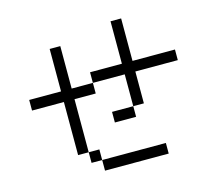

<svg xmlns="http://www.w3.org/2000/svg" viewBox="-113 -952 1225 1092"><g transform="rotate(-15 500.0 -406.0)"><path d="M750 0V-62.5H375V0ZM937.5 -500V-562.5H687.5Q687.5 -562.5 687.5 -812.5H625Q625 -812.5 625 -562.5H437.5V-500H312.5Q312.5 -500 312.5 -750H250Q250 -750 250 -500H62.5V-437.5H250V-125H312.5V-62.5H375V-125H312.5V-437.5H437.5V-500H625V-312.5H500V-250H625V-312.5H687.5V-500Z"/></g></svg>

Font: CalcUnifontExMono
Style: Regular
Weight: 500
Version: Version 15.0.06